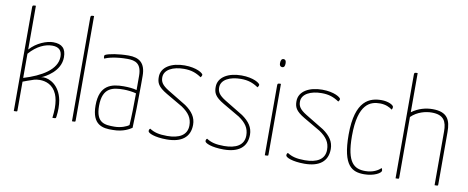

<svg xmlns="http://www.w3.org/2000/svg" viewBox="-65 -1019 3199 1313"><g transform="rotate(10 1535.0 -362.5)"><path d="M70 0C93 0 94 0 94 -7V-10V-208C94 -208 149 -229 170 -235C180 -238 194 -240 209 -240C249 -240 301 -225 327 -163C337 -139 343 -108 343 -68C343 -48 341 -25 338 0C363 0 362 0 364 -13C367 -34 368 -53 368 -71C368 -92 366 -111 363 -128C343 -228 273 -262 229 -262C224 -262 219 -261 214 -260C242 -271 344 -323 344 -421C344 -481 317 -510 254 -510C211 -510 140 -484 94 -431V-735C75 -735 70 -735 70 -720ZM94 -402C147 -463 205 -486 252 -486C298 -486 320 -464 320 -421C320 -331 216 -271 94 -234Z M498 -735C480 -735 474 -735 474 -720V0C497 0 498 0 498 -10Z M896 -389C896 -479 852 -510 778 -510C709 -510 641 -498 618 -486C614 -484 613 -480 613 -473C613 -468 614 -465 617 -460C640 -472 697 -486 773 -486C829 -486 872 -471 872 -385V-287C848 -294 815 -297 781 -297C698 -297 614 -278 614 -135C614 0 688 12 759 10C834 10 874 -18 890 -28C893 -108 896 -209 896 -323ZM872 -264C872 -187 870 -96 866 -43C852 -31 811 -14 766 -14C701 -14 638 -16 638 -136C638 -265 711 -275 786 -275C811 -275 847 -271 872 -264Z M1196 -230C1246 -196 1270 -162 1270 -111C1270 -43 1214 -14 1132 -14C1074 -14 1041 -23 1010 -43C1003 -38 1002 -32 1002 -25C1002 -11 1049 10 1133 10C1235 10 1294 -33 1294 -120C1294 -171 1267 -209 1217 -244L1090 -321C1041 -351 1030 -373 1030 -403C1030 -457 1091 -486 1167 -486C1217 -486 1251 -474 1288 -449C1294 -456 1297 -462 1297 -467C1297 -478 1252 -510 1167 -510C1078 -510 1006 -472 1006 -402C1006 -362 1016 -335 1081 -297Z M1591 -230C1641 -196 1665 -162 1665 -111C1665 -43 1609 -14 1527 -14C1469 -14 1436 -23 1405 -43C1398 -38 1397 -32 1397 -25C1397 -11 1444 10 1528 10C1630 10 1689 -33 1689 -120C1689 -171 1662 -209 1612 -244L1485 -321C1436 -351 1425 -373 1425 -403C1425 -457 1486 -486 1562 -486C1612 -486 1646 -474 1683 -449C1689 -456 1692 -462 1692 -467C1692 -478 1647 -510 1562 -510C1473 -510 1401 -472 1401 -402C1401 -362 1411 -335 1476 -297Z M1806 -638C1806 -623 1812 -615 1824 -614C1839 -614 1844 -624 1844 -644C1844 -661 1838 -670 1826 -670C1813 -670 1806 -660 1806 -638ZM1837 -500C1818 -500 1813 -500 1813 -485V0C1837 0 1837 0 1837 -10Z M2152 -230C2202 -196 2226 -162 2226 -111C2226 -43 2170 -14 2088 -14C2030 -14 1997 -23 1966 -43C1959 -38 1958 -32 1958 -25C1958 -11 2005 10 2089 10C2191 10 2250 -33 2250 -120C2250 -171 2223 -209 2173 -244L2046 -321C1997 -351 1986 -373 1986 -403C1986 -457 2047 -486 2123 -486C2173 -486 2207 -474 2244 -449C2250 -456 2253 -462 2253 -467C2253 -478 2208 -510 2123 -510C2034 -510 1962 -472 1962 -402C1962 -362 1972 -335 2037 -297Z M2619 -476C2619 -492 2578 -510 2535 -510C2454 -510 2353 -479 2353 -239C2353 -20 2422 10 2504 10C2573 10 2621 -19 2621 -35C2621 -41 2619 -48 2615 -53C2597 -34 2560 -13 2508 -13C2433 -13 2377 -45 2377 -234C2377 -461 2463 -486 2528 -486C2568 -486 2597 -471 2613 -458C2617 -463 2619 -472 2619 -476Z M2721 0C2744 0 2745 0 2745 -10V-430C2787 -472 2846 -486 2887 -486C2972 -486 2992 -442 2992 -373V0C3016 0 3016 0 3016 -10V-373C3016 -456 2993 -510 2889 -510C2843 -510 2791 -497 2745 -463V-735C2726 -735 2721 -735 2721 -720Z"/></g></svg>

Font: Yanone Kaffeesatz Extra Light
Style: Regular
Weight: 200
Designer: Yanone (Cyrillic: Daniel Pouzeot & Huerta Tipografica)
Foundry: Yanone
Version: Version 1.100;PS 001.100;hotconv 1.0.70;makeotf.lib2.5.58329